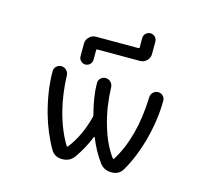

<svg xmlns="http://www.w3.org/2000/svg" viewBox="-117 -1008 1235 1128"><g transform="rotate(15 500.0 -444.5)"><path d="M615.2 -766.6Q623 -766.6 623 -773.4V-829.1Q623 -845.7 634.8 -857.4Q646.5 -869.1 663.1 -869.1Q679.7 -869.1 691.4 -857.4Q703.1 -845.7 703.1 -829.1V-753.9Q703.1 -730.5 686 -713.4Q668.9 -696.3 645.5 -696.3H386.7Q379.9 -696.3 379.9 -689.5V-632.8Q379.9 -616.2 368.2 -604.5Q356.4 -592.8 340.3 -592.8Q324.2 -592.8 312.5 -604.5Q300.8 -616.2 300.8 -632.8V-709Q300.8 -732.4 317.9 -749.5Q335 -766.6 358.4 -766.6ZM358.4 -102.5Q362.3 -96.7 367.2 -102.5Q430.7 -182.6 462.9 -305.7Q464.8 -312.5 462.9 -319.3Q434.6 -425.8 434.6 -505.9Q434.6 -522.5 446.3 -534.2Q459 -546.9 477.1 -546.9Q495.1 -546.9 507.8 -534.2Q520.5 -521.5 521.5 -503.9Q525.4 -384.8 554.7 -284.2Q585.9 -172.9 638.7 -102.5Q643.6 -96.7 647.5 -102.5Q745.1 -259.8 752.9 -504.9Q753.9 -522.5 766.6 -534.7Q779.3 -546.9 796.9 -546.9Q814.5 -546.9 826.2 -534.2Q837.9 -522.5 837.9 -505.9Q837.9 -388.7 801.8 -255.9Q771.5 -146.5 719.7 -57.6Q698.2 -20.5 652.3 -20.5Q605.5 -20.5 580.1 -55.7Q534.2 -118.2 504.9 -193.4Q503.9 -195.3 502 -195.3Q500 -195.3 499 -193.4Q469.7 -120.1 423.8 -55.7Q398.4 -20.5 352.1 -20.5Q305.7 -20.5 284.2 -57.6Q232.4 -146.5 201.2 -256.8Q165 -388.7 165 -504.9Q165 -521.5 176.8 -534.2Q189.5 -546.9 207.5 -546.9Q225.6 -546.9 238.3 -534.2Q251 -521.5 252 -503.9Q255.9 -389.6 281.2 -292Q309.6 -181.6 358.4 -102.5Z"/></g></svg>

Font: Rounded Mgen+ 2m regular
Style: Regular
Weight: 400
Designer: [Source Han Sans]
Ryoko NISHIZUKA  (kana & ideographs); Paul D. Hunt (Latin, Greek & Cyrillic); Wenlong ZHANG  (bopomofo
Version: Version 1.059.20150602